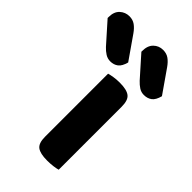

<svg xmlns="http://www.w3.org/2000/svg" viewBox="-348 -805 885 885"><g transform="rotate(45 94.0 -362.5)"><path d="M145 7Q100 7 80.5 -7.5Q61 -22 61 -64V-475Q71 -478 89 -481Q107 -484 129 -484Q174 -484 193.5 -469Q213 -454 213 -412V-1Q203 2 185 4.5Q167 7 145 7ZM-122 -655V-661Q-122 -696 -102.5 -714Q-83 -732 -56 -732Q-34 -732 -18 -720.5Q-2 -709 12 -689L90 -577Q82 -546 66 -534Q50 -522 28 -522Q10 -522 -5 -531.5Q-20 -541 -33 -555ZM98 -655V-660Q98 -695 117 -713.5Q136 -732 163 -732Q186 -732 202 -720.5Q218 -709 232 -689L310 -577Q302 -546 286 -534Q270 -522 247 -522Q229 -522 214.5 -531.5Q200 -541 187 -555Z"/></g></svg>

Font: Baloo 2
Style: Bold
Weight: 700
Designer: Sarang Kulkarni and Ek Type
Foundry: Ek Type
Version: Version 1.640;hotconv 1.0.111;makeotfexe 2.5.65597; ttfautoh